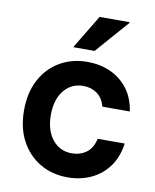

<svg xmlns="http://www.w3.org/2000/svg" viewBox="-82 -779 686 852"><g transform="rotate(10 261.0 -353.0)"><path d="M280 10Q210.8 10 156.2 -22.1Q101.7 -54.2 70.4 -112.5Q39.2 -170.8 39.2 -250Q39.2 -330 70.4 -388.3Q101.7 -446.7 156.2 -478.3Q210.8 -510 280 -510Q335.8 -510 382.9 -489.2Q430 -468.3 461.7 -427.5Q493.3 -386.7 502.5 -325.8H379.2Q368.3 -364.2 342.1 -382.9Q315.8 -401.7 280 -401.7Q226.7 -401.7 193.3 -360.8Q160 -320 160 -250Q160 -180.8 193.3 -139.6Q226.7 -98.3 280 -98.3Q318.3 -98.3 345.8 -118.3Q373.3 -138.3 383.3 -181.7H505Q495.8 -118.3 464.2 -75.8Q432.5 -33.3 385 -11.7Q337.5 10 280 10ZM207.5 -563.3V-566.7L297.5 -715.8H432.5V-712.5L301.7 -563.3Z"/></g></svg>

Font: Funnel Sans SemiBold
Style: Regular
Weight: 600
Designer: NORD ID, Kristian Moeller
Foundry: Dicotype
Version: Version 1.000